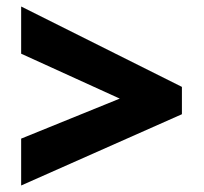

<svg xmlns="http://www.w3.org/2000/svg" viewBox="-20 -657 626 590"><path d="M45 -231 348 -354 45 -492V-637L539 -390V-306L45 -87Z"/></svg>

Font: Noto Sans Cham Black
Style: Regular
Weight: 900
Version: Version 2.002